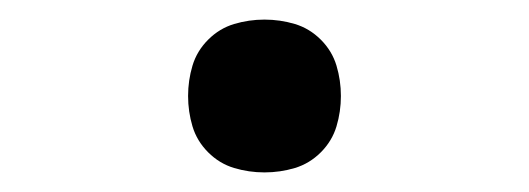

<svg xmlns="http://www.w3.org/2000/svg" viewBox="-20 -438 540 196"><path d="M250 -262Q234 -262 219 -266.5Q204 -271 192.5 -282.5Q181 -294 176.5 -309Q172 -324 172 -340Q172 -356 176.5 -371Q181 -386 192.5 -397.5Q204 -409 219 -413.5Q234 -418 250 -418Q266 -418 281 -413.5Q296 -409 307.5 -397.5Q319 -386 323.5 -371Q328 -356 328 -340Q328 -324 323.5 -309Q319 -294 307.5 -282.5Q296 -271 281 -266.5Q266 -262 250 -262Z"/></svg>

Font: Iosevka Term Curly
Style: Regular
Weight: 400
Designer: Belleve Invis
Foundry: Belleve Invis
Version: Version 32.3.0